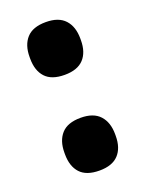

<svg xmlns="http://www.w3.org/2000/svg" viewBox="-102 -527 447 592"><g transform="rotate(-20 122.0 -230.5)"><path d="M122 13.5Q79 13.5 58.8 -8.5Q38.5 -30.5 38.5 -70V-75.5Q38.5 -114.5 58.8 -137Q79 -159.5 122 -159.5Q164 -159.5 184.5 -137Q205 -114.5 205 -75.5V-70Q205 -30.5 184.5 -8.5Q164 13.5 122 13.5ZM122 -300.5Q79 -300.5 58.8 -322.5Q38.5 -344.5 38.5 -384V-389.5Q38.5 -428.5 58.8 -451Q79 -473.5 122 -473.5Q164 -473.5 184.5 -451Q205 -428.5 205 -389.5V-384Q205 -344.5 184.5 -322.5Q164 -300.5 122 -300.5Z"/></g></svg>

Font: Anek Gujarati
Style: Bold
Weight: 700
Version: Version 1.003